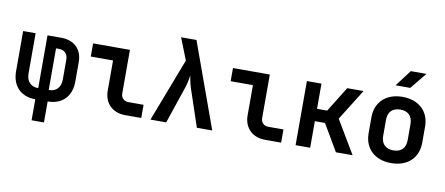

<svg xmlns="http://www.w3.org/2000/svg" viewBox="-80 -1113 3759 1622"><g transform="rotate(10 1800.0 -302.5)"><path d="M353 180V0C477 0 554 -79 554 -205V-375C554 -482 484 -550 373 -550H255V-97C191 -97 153 -138 153 -205V-550H46V-205C46 -79 123 0 247 0V180ZM345 -454H370C418 -454 447 -424 447 -375V-205C447 -137 409 -97 345 -97Z M1156 0V-113H1026C987 -113 962 -139 962 -178V-550H646V-437H837V-178C837 -71 909 0 1017 0Z M1370 0 1479 -322C1491 -360 1499 -403 1501 -427C1505 -403 1513 -359 1525 -322L1633 0H1765L1501 -730H1369L1443 -543L1235 0Z M2356 0V-113H2226C2187 -113 2162 -139 2162 -178V-550H1846V-437H2037V-178C2037 -71 2109 0 2217 0Z M2605 0V-228H2692L2826 0H2969L2800 -284L2966 -550H2826L2692 -334H2605V-550H2480V0Z M3350 -645 3464 -785H3330L3224 -645ZM3300 9C3441 9 3530 -76 3530 -207V-344C3530 -474 3441 -559 3300 -559C3159 -559 3070 -474 3070 -343V-207C3070 -76 3159 9 3300 9ZM3300 -100C3234 -100 3195 -137 3195 -207V-343C3195 -413 3234 -450 3300 -450C3366 -450 3405 -413 3405 -343V-207C3405 -137 3366 -100 3300 -100Z"/></g></svg>

Font: Tekne LDO
Style: Bold
Weight: 700
Monospace: yes
Designer: Alessio Laiso, Mario Rullo, Paolo Rosset
Foundry: Alessio Laiso
Version: Version 1.000;hotconv 1.0.109;makeotfexe 2.5.65596